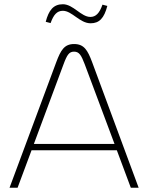

<svg xmlns="http://www.w3.org/2000/svg" viewBox="-20 -887 700 907"><path d="M246 -594 25 0H63L129 -177H532L598 0H635L415 -594C394 -650 377 -679 330 -679C284 -679 267 -650 246 -594ZM140 -207 280 -583C297 -629 307 -643 330 -643C354 -643 364 -626 380 -584L521 -207ZM196 -784 219 -778C233 -817 249 -836 277 -836C320 -836 357 -777 408 -777C449 -777 472 -801 487 -859L464 -865C450 -824 432 -807 407 -807C363 -807 326 -867 277 -867C232 -867 210 -838 196 -784Z"/></svg>

Font: LT Wave Text Thin
Style: Regular
Weight: 100
Designer: Daniel Lyons
Version: Version 2.5 (Glyphs App)